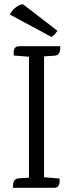

<svg xmlns="http://www.w3.org/2000/svg" viewBox="-20 -898 350 918"><path d="M190.6 -647.1V0H118.5V-647.7ZM190.8 -50.5 264.2 -44.5Q265.2 -39.5 265 -28.6Q264.8 -17.7 258.8 -8.9Q252.9 0 236.6 0H41.6Q42.6 -5 42.7 -15.4Q42.8 -25.7 49 -35.2Q55.3 -44.7 72.9 -45.7L118.5 -48.5ZM119.1 -626.6 45.7 -632.6Q45.7 -637.6 45.4 -648.5Q45.2 -659.4 51.1 -668.2Q57.1 -677.1 73.4 -677.1H268.3Q268.3 -672.1 267.7 -661.7Q267.1 -651.4 261.4 -642Q255.7 -632.6 237 -631.4L191.4 -628.6ZM26.9 -828.6 225.3 -721.7Q236.2 -727.6 242.9 -735.4Q249.6 -743.3 254.6 -750.9L90 -877.6Q76.9 -877 64.7 -869.2Q52.4 -861.5 42.2 -850.5Q31.9 -839.6 26.9 -828.6Z"/></svg>

Font: Karma Variable Light
Style: Regular
Weight: 300
Designer: Joana Correia
Foundry: Indian Type Foundry
Version: Version 3.000